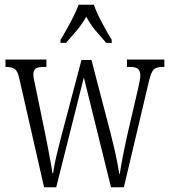

<svg xmlns="http://www.w3.org/2000/svg" viewBox="-20 -786 711 806"><path d="M62 -452Q55 -486 43 -495.5Q31 -505 4 -505H3V-536H175V-505H163Q139 -505 129.5 -497.5Q120 -490 120 -473Q120 -465 123.5 -447.5Q127 -430 130 -417L170 -223Q175 -199 181 -167Q187 -135 192.5 -105.5Q198 -76 200 -59H203Q205 -76 211 -105Q217 -134 225 -165Q233 -196 239 -220L322 -534H364L443 -231Q449 -208 457 -174.5Q465 -141 471.5 -108.5Q478 -76 481 -56H483Q487 -85 495 -126.5Q503 -168 515 -222L559 -411Q563 -428 566 -444Q569 -460 569 -469Q569 -487 560 -496Q551 -505 526 -505H513V-536H670V-505H662Q636 -505 625 -494Q614 -483 604 -440L500 0H446L332 -461L216 0H165ZM234 -619Q246 -638 260.5 -664Q275 -690 288.5 -717Q302 -744 310 -766H374Q386 -732 408.5 -690Q431 -648 449 -619V-606H426Q402 -633 380.5 -658.5Q359 -684 342 -716Q324 -684 302.5 -658.5Q281 -633 257 -606H234Z"/></svg>

Font: Noto Serif Ethiopic ExtraCondensed Light
Style: Regular
Weight: 300
Width: 2
Designer: Monotype Design Team
Foundry: Monotype Imaging Inc.
Version: Version 2.102; ttfautohint (v1.8.4.7-5d5b)